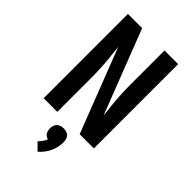

<svg xmlns="http://www.w3.org/2000/svg" viewBox="-292 -830 1184 1184"><g transform="rotate(45 300.0 -237.5)"><path d="M81 0V-735H205L418 -185L408 -275Q404 -317 402 -358.5Q400 -400 400 -441V-735H519V0H395L182 -550L192 -460Q196 -418 198 -376.5Q200 -335 200 -294V0ZM288 260 242 214Q254 203 263.5 189.5Q273 176 279 161Q270 159 262 153.5Q254 148 249 140Q244 132 242 122.5Q240 113 240 104Q240 92 243.5 80Q247 68 255.5 59.5Q264 51 276 47.5Q288 44 300 44Q312 44 324 47.5Q336 51 344.5 59.5Q353 68 356.5 80Q360 92 360 104Q360 126 355.5 148Q351 170 341.5 190Q332 210 318.5 227.5Q305 245 288 260Z"/></g></svg>

Font: Zed Sans Extended
Style: Bold
Weight: 700
Width: 7
Designer: Belleve Invis
Foundry: Belleve Invis
Version: Version 1.0.0; ttfautohint (v1.8.4)